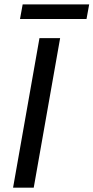

<svg xmlns="http://www.w3.org/2000/svg" viewBox="-20 -861 429 881"><path d="M71.8 -773.9 84 -840.8H389.2L377 -773.9ZM40 0 161.1 -686H255.9L134.8 0Z"/></svg>

Font: Archivo
Style: Italic
Weight: 400
Italic angle: -10°
Designer: Hector Gatti
Foundry: Omnibus-Type
Version: Version 2.001